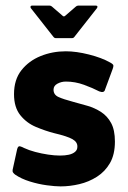

<svg xmlns="http://www.w3.org/2000/svg" viewBox="-20 -660 455 685"><path d="M41 -127Q44 -140 51.5 -138Q59 -136 66 -132Q83 -124 105.5 -118Q128 -112 151.5 -108.5Q175 -105 194 -105Q212 -105 225.5 -108Q239 -111 247.5 -118Q256 -125 256 -136Q257 -153 238.5 -163.5Q220 -174 173 -185Q142 -193 108.5 -207Q75 -221 52.5 -249Q30 -277 30 -324Q30 -376 56.5 -409.5Q83 -443 125 -460Q167 -477 215 -477Q252 -477 297.5 -465.5Q343 -454 373 -437Q384 -431 384.5 -426.5Q385 -422 382 -414L355 -341Q352 -327 334 -334Q311 -346 279.5 -357.5Q248 -369 215 -369Q199 -369 185 -361.5Q171 -354 171 -340Q171 -322 188.5 -314Q206 -306 240 -297Q266 -290 292 -282.5Q318 -275 340.5 -260.5Q363 -246 376.5 -221Q390 -196 390 -155Q390 -109 372.5 -78.5Q355 -48 326 -29.5Q297 -11 263 -3Q229 5 196 5Q177 5 147 1Q117 -3 86.5 -12.5Q56 -22 34 -37Q30 -40 27 -44Q24 -48 25 -54ZM179 -524Q174 -524 171 -528L90 -631Q88 -634 89 -637Q90 -640 94 -640H157Q162 -640 166 -636L203 -604Q208 -599 213 -604L250 -636Q254 -640 259 -640H322Q327 -640 327.5 -637Q328 -634 326 -631L245 -528Q242 -524 237 -524Z"/></svg>

Font: Glory ExtraBold
Style: Regular
Weight: 800
Designer: Robert Leuschke
Foundry: Robert Leuschke
Version: Version 1.011